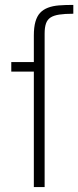

<svg xmlns="http://www.w3.org/2000/svg" viewBox="-20 -763 320 783"><path d="M118 0V-471H26V-510H118V-618Q118 -652 124.5 -674.5Q131 -697 143.5 -710.5Q156 -724 175.5 -731.5Q195 -739 220.5 -741Q246 -743 279 -743V-707Q244 -707 221.5 -703.5Q199 -700 186 -691.5Q173 -683 167.5 -667Q162 -651 162 -626V0Z"/></svg>

Font: Saira SemiCondensed ExtraLight
Style: Regular
Weight: 250
Width: 4
Designer: Hector Gatti with collaboration of the Omnibus-Type team
Foundry: Omnibus-Type
Version: Version 1.101